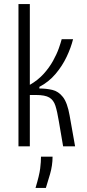

<svg xmlns="http://www.w3.org/2000/svg" viewBox="-20 -721 427 946"><path d="M71 0V-701H127V-303Q167 -326 195 -357Q223 -388 241.5 -421.5Q260 -455 270 -483.5Q280 -512 284 -528H340Q330 -487 308.5 -441.5Q287 -396 253.5 -356.5Q220 -317 174 -293V-285Q208 -285 238 -278Q268 -271 290 -243Q312 -215 323 -152L350 0H291L270 -123Q262 -172 253 -200Q244 -228 223 -240.5Q202 -253 157 -253H127V0ZM155 205Q174 142 178 109Q182 76 182 51H239Q239 94 226.5 137Q214 180 206 205Z"/></svg>

Font: Bricolage Grotesque 10pt Condensed ExtraLight
Style: Regular
Weight: 200
Width: 3
Designer: Mathieu Triay
Foundry: Atelier Triay
Version: Version 1.000; ttfautohint (v1.8.4.7-5d5b);gftools[0.9.32]